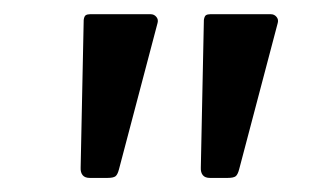

<svg xmlns="http://www.w3.org/2000/svg" viewBox="-20 -762 449 270"><path d="M316.3 -523.9Q314.4 -516.6 311.5 -514.2Q308.5 -511.8 299.9 -511.8H275.3Q268.3 -511.8 265.2 -515.7Q262.1 -519.6 262.4 -526.1L266.7 -734Q267.5 -739.2 269.6 -740.6Q271.8 -742 275.5 -742H361Q365.7 -742 368.8 -738.3Q371.9 -734.7 370.6 -729.8ZM147.3 -523.9Q145.4 -516.6 142.5 -514.2Q139.5 -511.8 130.9 -511.8H106.3Q99.3 -511.8 96.2 -515.7Q93.1 -519.6 93.4 -526.1L97.7 -734Q98.4 -739.2 100.6 -740.6Q102.8 -742 106.5 -742H192Q196.7 -742 199.8 -738.3Q202.9 -734.7 201.6 -729.8Z"/></svg>

Font: Libre Franklin Thin
Style: Italic
Weight: 100
Italic angle: -8°
Designer: Pablo Impallari, Rodrigo Fuenzalida, Nhung Nguyen
Foundry: Impallari Type
Version: Version 3.000